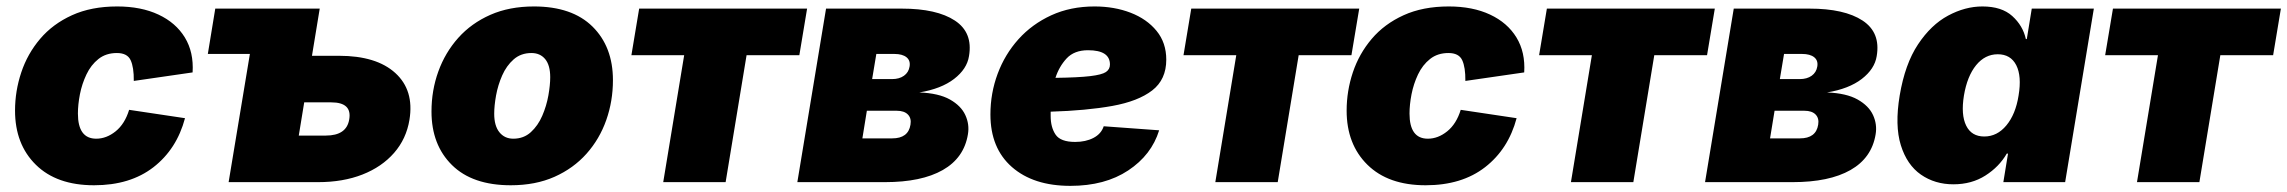

<svg xmlns="http://www.w3.org/2000/svg" viewBox="-20 -573 7195 604"><path d="M275.9 9.8Q158.2 9.8 92.8 -54.7Q27.3 -119.1 27.3 -225.1Q27.3 -286.6 46.9 -345.2Q66.4 -403.8 106.2 -450.7Q146 -497.6 206.5 -525.1Q267.1 -552.7 348.6 -552.7Q423.8 -552.7 478.5 -527.1Q533.2 -501.5 561.5 -455.1Q589.8 -408.7 585.9 -345.2L400.9 -318.4Q401.4 -361.3 390.9 -383.8Q380.4 -406.2 347.7 -406.2Q313.5 -406.2 289.8 -387.5Q266.1 -368.7 252 -338.9Q237.8 -309.1 231.4 -276.4Q225.1 -243.7 225.1 -215.8Q225.1 -136.7 282.7 -136.7Q314.9 -136.7 343.8 -159.9Q372.6 -183.1 386.2 -227.5L562 -201.2Q536.1 -104 462.9 -47.1Q389.6 9.8 275.9 9.8Z M633.8 -403.3 657.2 -545.9H985.8L961.4 -397.5H1046.4Q1164.1 -397.5 1223.6 -343.3Q1283.2 -289.1 1268.1 -196.3Q1258.3 -136.2 1219.7 -92Q1181.2 -47.9 1120.1 -23.9Q1059.1 0 980.5 0H699.2L766.1 -403.3ZM937 -251 919.9 -146.5H1004.9Q1070.3 -146.5 1078.6 -197.3Q1087.9 -251 1022 -251Z M1586.9 9.8Q1466.3 9.8 1401.9 -53.7Q1337.4 -117.2 1337.4 -222.2Q1337.4 -288.6 1358.9 -348.1Q1380.4 -407.7 1421.6 -453.9Q1462.9 -500 1522.7 -526.4Q1582.5 -552.7 1659.7 -552.7Q1779.8 -552.7 1844 -489.3Q1908.2 -425.8 1908.2 -320.8Q1908.2 -254.9 1887.2 -195.3Q1866.2 -135.7 1825.2 -89.6Q1784.2 -43.5 1724.4 -16.8Q1664.6 9.8 1586.9 9.8ZM1594.7 -136.7Q1627.4 -136.7 1649.9 -157.2Q1672.4 -177.7 1685.8 -208.7Q1699.2 -239.7 1705.1 -272.7Q1710.9 -305.7 1710.9 -330.1Q1710.9 -367.7 1695.1 -387Q1679.2 -406.2 1651.9 -406.2Q1618.7 -406.2 1595.9 -386.2Q1573.2 -366.2 1559.8 -335.7Q1546.4 -305.2 1540.5 -272.7Q1534.7 -240.2 1534.7 -215.3Q1534.7 -177.2 1551 -157Q1567.4 -136.7 1594.7 -136.7Z M2066.4 0 2132.3 -399.4H1966.3L1990.7 -545.9H2519L2494.6 -399.4H2328.6L2262.7 0Z M2488.3 0 2578.6 -545.9H2816.9Q2926.8 -545.9 2983.9 -508.3Q3041 -470.7 3028.3 -396.5Q3022 -356 2981.4 -324.7Q2940.9 -293.5 2872.1 -282.2Q2933.1 -279.8 2968.3 -260Q3003.4 -240.2 3016.8 -210.9Q3030.3 -181.6 3024.9 -150.4Q3012.7 -76.2 2945.8 -38.1Q2878.9 0 2763.7 0ZM2692.9 -137.7H2786.6Q2837.4 -137.7 2844.2 -180.7Q2847.7 -200.7 2836.2 -212.6Q2824.7 -224.6 2800.8 -224.6H2707ZM2723.6 -324.2H2786.1Q2809.1 -324.2 2823.7 -334.7Q2838.4 -345.2 2841.3 -363.3Q2844.7 -382.3 2831.8 -392.8Q2818.8 -403.3 2793.5 -403.3H2736.8Z M3347.2 11.7Q3231 11.7 3163.3 -47.6Q3095.7 -106.9 3095.7 -212.9Q3095.7 -279.8 3118.4 -340.8Q3141.1 -401.9 3183.8 -449.5Q3226.6 -497.1 3287.1 -524.9Q3347.7 -552.7 3423.3 -552.7Q3485.4 -552.7 3536.6 -533Q3587.9 -513.2 3618.4 -475.8Q3648.9 -438.5 3648.9 -385.3Q3648.9 -322.8 3604.7 -288.6Q3560.5 -254.4 3479 -239.7Q3397.5 -225.1 3285.2 -221.7Q3285.2 -214.8 3285.2 -208Q3285.2 -172.4 3300.8 -149.4Q3316.4 -126.5 3362.3 -126.5Q3395.5 -126.5 3419.9 -139.2Q3444.3 -151.9 3452.1 -175.8L3626.5 -163.1Q3602.5 -85.4 3529.3 -36.9Q3456.1 11.7 3347.2 11.7ZM3300.3 -328.1Q3372.6 -329.1 3409.4 -333.5Q3446.3 -337.9 3459 -346.4Q3471.7 -355 3471.7 -370.1Q3471.7 -415 3402.8 -415Q3359.4 -415 3335.4 -389.2Q3311.5 -363.3 3300.3 -328.1Z M3803.2 0 3869.1 -399.4H3703.1L3727.5 -545.9H4255.9L4231.4 -399.4H4065.4L3999.5 0Z M4464.8 9.8Q4347.2 9.8 4281.7 -54.7Q4216.3 -119.1 4216.3 -225.1Q4216.3 -286.6 4235.8 -345.2Q4255.4 -403.8 4295.2 -450.7Q4335 -497.6 4395.5 -525.1Q4456.1 -552.7 4537.6 -552.7Q4612.8 -552.7 4667.5 -527.1Q4722.2 -501.5 4750.5 -455.1Q4778.8 -408.7 4774.9 -345.2L4589.8 -318.4Q4590.3 -361.3 4579.8 -383.8Q4569.3 -406.2 4536.6 -406.2Q4502.4 -406.2 4478.8 -387.5Q4455.1 -368.7 4440.9 -338.9Q4426.8 -309.1 4420.4 -276.4Q4414.1 -243.7 4414.1 -215.8Q4414.1 -136.7 4471.7 -136.7Q4503.9 -136.7 4532.7 -159.9Q4561.5 -183.1 4575.2 -227.5L4751 -201.2Q4725.1 -104 4651.9 -47.1Q4578.6 9.8 4464.8 9.8Z M4921.9 0 4987.8 -399.4H4821.8L4846.2 -545.9H5374.5L5350.1 -399.4H5184.1L5118.2 0Z M5343.8 0 5434.1 -545.9H5672.4Q5782.2 -545.9 5839.4 -508.3Q5896.5 -470.7 5883.8 -396.5Q5877.4 -356 5836.9 -324.7Q5796.4 -293.5 5727.5 -282.2Q5788.6 -279.8 5823.7 -260Q5858.9 -240.2 5872.3 -210.9Q5885.7 -181.6 5880.4 -150.4Q5868.2 -76.2 5801.3 -38.1Q5734.4 0 5619.1 0ZM5548.3 -137.7H5642.1Q5692.9 -137.7 5699.7 -180.7Q5703.1 -200.7 5691.7 -212.6Q5680.2 -224.6 5656.2 -224.6H5562.5ZM5579.1 -324.2H5641.6Q5664.6 -324.2 5679.2 -334.7Q5693.8 -345.2 5696.8 -363.3Q5700.2 -382.3 5687.3 -392.8Q5674.3 -403.3 5648.9 -403.3H5592.3Z M6125 6.8Q6066.9 6.8 6022.9 -23.7Q5979 -54.2 5959.7 -116.2Q5940.4 -178.2 5956.1 -272.5Q5972.7 -371.6 6013.7 -433.3Q6054.7 -495.1 6108.4 -523.9Q6162.1 -552.7 6216.3 -552.7Q6276.9 -552.7 6310.3 -522.5Q6343.8 -492.2 6353 -450.2H6356L6371.6 -545.9H6566.9L6476.6 0H6282.2L6296.9 -89.8H6293Q6269 -48.3 6225.8 -20.8Q6182.6 6.8 6125 6.8ZM6222.2 -143.6Q6262.7 -143.6 6291.7 -178.5Q6320.8 -213.4 6330.1 -272.5Q6340.3 -333.5 6322.8 -367.9Q6305.2 -402.3 6264.6 -402.3Q6224.6 -402.3 6196.5 -367.9Q6168.5 -333.5 6158.2 -272.5Q6148.4 -211.9 6165.3 -177.7Q6182.1 -143.6 6222.2 -143.6Z M6702.6 0 6768.6 -399.4H6602.5L6627 -545.9H7155.3L7130.9 -399.4H6964.8L6898.9 0Z"/></svg>

Font: Inter Black
Style: Italic
Weight: 900
Italic angle: -9.39999°
Designer: Rasmus Andersson
Foundry: rsms
Version: Version 4.000;git-a52131595